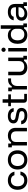

<svg xmlns="http://www.w3.org/2000/svg" viewBox="2170 -2910 750 5130"><g transform="rotate(-90 2545.0 -345.0)"><path d="M290.8 10Q215 10 158.3 -22.1Q101.7 -54.2 70.4 -112.5Q39.2 -170.8 39.2 -250Q39.2 -329.2 70 -387.5Q100.8 -445.8 157.5 -477.9Q214.2 -510 290.8 -510Q382.5 -510 443.8 -464.6Q505 -419.2 524.2 -334.2H430Q415.8 -382.5 381.2 -405.4Q346.7 -428.3 290.8 -428.3Q216.7 -428.3 174.6 -381.7Q132.5 -335 132.5 -250Q132.5 -165.8 174.6 -118.8Q216.7 -71.7 290.8 -71.7Q406.7 -71.7 433.3 -174.2H527.5Q509.2 -85 447.5 -37.5Q385.8 10 290.8 10Z M837.5 10Q760 10 702.1 -22.1Q644.2 -54.2 612.5 -112.5Q580.8 -170.8 580.8 -250Q580.8 -329.2 612.5 -387.5Q644.2 -445.8 702.1 -477.9Q760 -510 837.5 -510Q917.5 -510 974.6 -478.3Q1031.7 -446.7 1062.9 -388.3Q1094.2 -330 1094.2 -250Q1094.2 -170.8 1062.9 -112.1Q1031.7 -53.3 974.2 -21.7Q916.7 10 837.5 10ZM837.5 -71.7Q915 -71.7 957.9 -118.8Q1000.8 -165.8 1000.8 -250Q1000.8 -335 957.9 -381.7Q915 -428.3 837.5 -428.3Q760.8 -428.3 717.5 -381.2Q674.2 -334.2 674.2 -250Q674.2 -165.8 717.5 -118.8Q760.8 -71.7 837.5 -71.7Z M1222.5 0V-403.3H1174.2V-500H1274.2V-423.3H1309.2Q1335 -465 1380 -487.1Q1425 -509.2 1485.8 -509.2Q1582.5 -509.2 1638.3 -453.8Q1694.2 -398.3 1694.2 -305.8V0H1600.8V-290Q1600.8 -357.5 1564.6 -392.5Q1528.3 -427.5 1458.3 -427.5Q1389.2 -427.5 1352.5 -392.5Q1315.8 -357.5 1315.8 -290V0Z M2020 10Q1915.8 10 1855.8 -33.3Q1795.8 -76.7 1790 -154.2H1882.5Q1888.3 -108.3 1922.5 -86.7Q1956.7 -65 2023.3 -65Q2140 -65 2140 -138.3Q2140 -168.3 2122.1 -184.6Q2104.2 -200.8 2061.7 -208.3L1952.5 -228.3Q1813.3 -254.2 1813.3 -360.8Q1813.3 -430 1865.8 -470Q1918.3 -510 2009.2 -510Q2103.3 -510 2158.8 -469.2Q2214.2 -428.3 2221.7 -354.2H2130.8Q2122.5 -395.8 2092.1 -415.8Q2061.7 -435.8 2006.7 -435.8Q1955.8 -435.8 1927.9 -418.3Q1900 -400.8 1900 -367.5Q1900 -341.7 1917.9 -327.1Q1935.8 -312.5 1975.8 -305L2085 -284.2Q2158.3 -270.8 2192.5 -236.7Q2226.7 -202.5 2226.7 -145Q2226.7 -71.7 2173.3 -30.8Q2120 10 2020 10Z M2449.2 0Q2409.2 0 2387.1 -20.4Q2365 -40.8 2365 -81.7V-428.3H2271.7V-500H2365.8V-650H2457.5V-500H2588.3V-428.3H2458.3V-73.3H2601.7V0Z M2720 0V-403.3H2671.7V-500H2771.7V-406.7H2806.7Q2827.5 -452.5 2871.3 -478.3Q2915 -504.2 2974.2 -504.2H3015V-424.2H2969.2Q2894.2 -424.2 2853.3 -380Q2812.5 -335.8 2812.5 -260.8V0Z M3305.8 9.2Q3209.2 9.2 3154.2 -44.6Q3099.2 -98.3 3099.2 -189.2V-500H3192.5V-209.2Q3192.5 -141.7 3227.5 -107.1Q3262.5 -72.5 3329.2 -72.5Q3400 -72.5 3438.8 -108.8Q3477.5 -145 3477.5 -210V-500H3570.8V-96.7H3619.2V0H3519.2V-76.7H3484.2Q3457.5 -35 3412.5 -12.9Q3367.5 9.2 3305.8 9.2Z M3734.2 0V-500H3827.5V0ZM3780.8 -568.3Q3757.5 -568.3 3740.8 -585Q3724.2 -601.7 3724.2 -625Q3724.2 -648.3 3740.8 -665Q3757.5 -681.7 3780.8 -681.7Q3804.2 -681.7 3820.8 -665Q3837.5 -648.3 3837.5 -625Q3837.5 -601.7 3820.8 -585Q3804.2 -568.3 3780.8 -568.3Z M4175.8 10Q4100.8 10 4047.9 -21.7Q3995 -53.3 3967.1 -111.7Q3939.2 -170 3939.2 -250Q3939.2 -330 3966.7 -388.3Q3994.2 -446.7 4045.4 -478.3Q4096.7 -510 4167.5 -510Q4227.5 -510 4271.2 -486.7Q4315 -463.3 4337.5 -419.2H4340.8V-700H4434.2V-96.7H4482.5V0H4382.5V-76.7H4347.5Q4322.5 -34.2 4279.2 -12.1Q4235.8 10 4175.8 10ZM4190 -70Q4258.3 -70 4299.6 -109.2Q4340.8 -148.3 4340.8 -213.3V-286.7Q4340.8 -351.7 4299.6 -390.8Q4258.3 -430 4190 -430Q4115 -430 4073.8 -382.5Q4032.5 -335 4032.5 -250Q4032.5 -165 4073.8 -117.5Q4115 -70 4190 -70Z M4739.2 9.2Q4654.2 9.2 4605.4 -32.9Q4556.7 -75 4556.7 -143.3Q4556.7 -215 4605 -254.6Q4653.3 -294.2 4744.2 -294.2H4915V-316.7Q4915 -432.5 4787.5 -432.5Q4683.3 -432.5 4661.7 -354.2H4567.5Q4580 -428.3 4638.8 -469.2Q4697.5 -510 4789.2 -510Q4893.3 -510 4948.8 -460.8Q5004.2 -411.7 5004.2 -319.2V-96.7H5049.2V0H4949.2V-76.7H4914.2Q4888.3 -36.7 4843.3 -13.8Q4798.3 9.2 4739.2 9.2ZM4751.7 -65.8Q4796.7 -65.8 4834.2 -84.2Q4871.7 -102.5 4893.3 -134.2Q4915 -165.8 4915 -203.3V-225.8H4750Q4645 -225.8 4645 -147.5Q4645 -110 4673.3 -87.9Q4701.7 -65.8 4751.7 -65.8Z"/></g></svg>

Font: Funnel Display Light
Style: Regular
Weight: 400
Version: Version 1.000